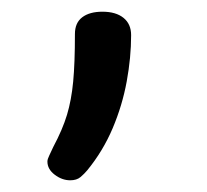

<svg xmlns="http://www.w3.org/2000/svg" viewBox="-20 -104 353 328"><path d="M100 204Q86 204 73.5 194.5Q61 185 61 172Q61 168 64 162Q67 156 71 147Q87 117 94.5 92Q102 67 105 35.5Q108 4 108 -46Q108 -65 120.5 -74.5Q133 -84 155 -84Q178 -84 191 -73.5Q204 -63 204 -44Q204 -6 196.5 35Q189 76 172.5 115Q156 154 129 187Q124 193 117.5 198.5Q111 204 100 204Z"/></svg>

Font: Playwrite IT Trad
Style: Regular
Weight: 400
Designer: Veronika Burian, José Scaglione
Foundry: TypeTogether
Version: Version 1.002